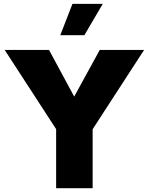

<svg xmlns="http://www.w3.org/2000/svg" viewBox="-20 -997 788 1017"><path d="M470.7 0H277.3V-313L4.9 -732.4H239.7L373 -485.4L508.3 -732.4H743.2L470.7 -312.5ZM426.8 -810.5H299.3L363.8 -976.6H524.4Z"/></svg>

Font: Kumbh Sans Black
Style: Regular
Weight: 900
Version: Version 1.005